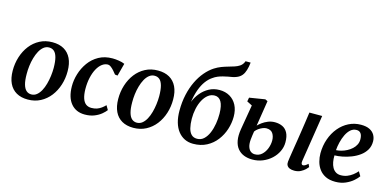

<svg xmlns="http://www.w3.org/2000/svg" viewBox="-78 -1324 3652 1798"><g transform="rotate(15 1748.0 -425.0)"><path d="M330 -566Q396 -566 441.8 -539.8Q487.5 -513.5 511.8 -463.2Q536 -413 536 -340Q536.5 -270.5 516.2 -207Q496 -143.5 457.8 -94.2Q419.5 -45 365 -16.2Q310.5 12.5 242.5 12.5Q177.5 12.5 131.8 -13.8Q86 -40 62 -90.2Q38 -140.5 37.5 -212Q37 -282.5 57.2 -346.5Q77.5 -410.5 115.5 -459.8Q153.5 -509 207.8 -537.5Q262 -566 330 -566ZM312.5 -510.5Q283 -510.5 260 -492.2Q237 -474 220.2 -443.2Q203.5 -412.5 192.5 -374.2Q181.5 -336 176.5 -295.2Q171.5 -254.5 172 -217Q172 -154 183 -115.8Q194 -77.5 214.2 -60Q234.5 -42.5 262.5 -42.5Q292 -42.5 314.5 -60.8Q337 -79 353.8 -109.8Q370.5 -140.5 381 -179Q391.5 -217.5 396.8 -258.2Q402 -299 402 -336.5Q401.5 -399.5 391 -437.8Q380.5 -476 360.8 -493.2Q341 -510.5 312.5 -510.5Z M794 10Q709.5 10 660.5 -48.2Q611.5 -106.5 610.5 -214.5Q610 -274.5 628.8 -336Q647.5 -397.5 685 -449.8Q722.5 -502 779.5 -533.8Q836.5 -565.5 912.5 -565.5Q941 -565.5 974.2 -560.2Q1007.5 -555 1030.5 -544.5L998 -422L972.5 -425Q960.5 -441 945.2 -458Q930 -475 914.5 -486.8Q899 -498.5 885.5 -498.5Q856 -498.5 829.2 -478.5Q802.5 -458.5 782.2 -421.5Q762 -384.5 750.5 -333.8Q739 -283 739.5 -222Q740.5 -168 752 -133.5Q763.5 -99 785.2 -82.5Q807 -66 838.5 -66Q869 -66 892.2 -74.2Q915.5 -82.5 934.5 -96.5Q953.5 -110.5 970 -127.5L994 -86Q981 -68 954 -45.2Q927 -22.5 887 -6.2Q847 10 794 10Z M1353 -566Q1419 -566 1464.8 -539.8Q1510.5 -513.5 1534.8 -463.2Q1559 -413 1559 -340Q1559.5 -270.5 1539.2 -207Q1519 -143.5 1480.8 -94.2Q1442.5 -45 1388 -16.2Q1333.5 12.5 1265.5 12.5Q1200.5 12.5 1154.8 -13.8Q1109 -40 1085 -90.2Q1061 -140.5 1060.5 -212Q1060 -282.5 1080.2 -346.5Q1100.5 -410.5 1138.5 -459.8Q1176.5 -509 1230.8 -537.5Q1285 -566 1353 -566ZM1335.5 -510.5Q1306 -510.5 1283 -492.2Q1260 -474 1243.2 -443.2Q1226.5 -412.5 1215.5 -374.2Q1204.5 -336 1199.5 -295.2Q1194.5 -254.5 1195 -217Q1195 -154 1206 -115.8Q1217 -77.5 1237.2 -60Q1257.5 -42.5 1285.5 -42.5Q1315 -42.5 1337.5 -60.8Q1360 -79 1376.8 -109.8Q1393.5 -140.5 1404 -179Q1414.5 -217.5 1419.8 -258.2Q1425 -299 1425 -336.5Q1424.5 -399.5 1414 -437.8Q1403.5 -476 1383.8 -493.2Q1364 -510.5 1335.5 -510.5Z M2170.5 -862 2164.5 -821.5Q2157.5 -784.5 2144.5 -757.8Q2131.5 -731 2108.2 -714.2Q2085 -697.5 2046 -688.5Q2036 -686.5 2024.8 -684.5Q2013.5 -682.5 2001 -680.5Q1979 -676 1954.8 -670.2Q1930.5 -664.5 1906 -654.5Q1881.5 -644.5 1858.5 -627.5Q1828 -607 1801.8 -571.8Q1775.5 -536.5 1756.2 -484.8Q1737 -433 1726 -362.5Q1744.5 -410 1777.5 -450Q1810.5 -490 1855.8 -514.5Q1901 -539 1957.5 -539Q2013.5 -539 2056.8 -514Q2100 -489 2124.2 -442.5Q2148.5 -396 2148.5 -331Q2148.5 -269.5 2129 -208.8Q2109.5 -148 2071.2 -98Q2033 -48 1976.2 -18Q1919.5 12 1845.5 12Q1799 12 1762 -6.2Q1725 -24.5 1698.2 -58.8Q1671.5 -93 1657.2 -142.5Q1643 -192 1643 -255Q1643 -339 1659.2 -411.5Q1675.5 -484 1704 -543Q1732.5 -602 1770.2 -646.2Q1808 -690.5 1850.5 -718Q1882.5 -738.5 1915 -750.8Q1947.5 -763 1978.2 -771.5Q2009 -780 2035.5 -788.8Q2062 -797.5 2082.2 -810.8Q2102.5 -824 2114.5 -846.5L2121 -862ZM1927 -477Q1891.5 -477 1863 -454.8Q1834.5 -432.5 1814.2 -394.8Q1794 -357 1783.8 -309.5Q1773.5 -262 1774 -211.5Q1774.5 -160 1783.8 -122.2Q1793 -84.5 1813.8 -63.8Q1834.5 -43 1869 -43Q1907.5 -43 1935 -68.8Q1962.5 -94.5 1980 -136.2Q1997.5 -178 2005.5 -227.2Q2013.5 -276.5 2013 -323.5Q2012 -402 1989.8 -439.5Q1967.5 -477 1927 -477Z M2826 10Q2799.5 10 2781.2 2.2Q2763 -5.5 2754.5 -20.5Q2746 -35.5 2748.5 -57Q2750 -71.5 2753.2 -93Q2756.5 -114.5 2760.8 -142.2Q2765 -170 2770.5 -203.8Q2776 -237.5 2782.2 -276.5Q2788.5 -315.5 2795 -359.2Q2801.5 -403 2808.8 -451.8Q2816 -500.5 2823 -552.5H2947L2875.5 -96Q2873 -78 2877.8 -69Q2882.5 -60 2891.5 -60Q2901.5 -60 2912.2 -66Q2923 -72 2940 -87L2953 -58.5Q2947.5 -50.5 2931 -34.2Q2914.5 -18 2888 -4Q2861.5 10 2826 10ZM2419.5 11Q2374 11 2337.2 -3.5Q2300.5 -18 2275.8 -48Q2251 -78 2242.2 -125.2Q2233.5 -172.5 2244.5 -238L2285 -477L2234 -503L2241 -541L2392.5 -565.5L2416.5 -554L2377.5 -306.5Q2391.5 -321.5 2415.2 -339Q2439 -356.5 2470 -369Q2501 -381.5 2536 -381.5Q2576.5 -381.5 2608.8 -366.5Q2641 -351.5 2659.8 -316.8Q2678.5 -282 2678.5 -224Q2678.5 -178 2658.2 -135.8Q2638 -93.5 2602.2 -60.5Q2566.5 -27.5 2519.5 -8.2Q2472.5 11 2419.5 11ZM2429.5 -42.5Q2469.5 -42.5 2497.2 -68Q2525 -93.5 2539.8 -132Q2554.5 -170.5 2554.5 -209Q2554.5 -249 2535.8 -277.5Q2517 -306 2472.5 -306Q2457 -306 2437 -298Q2417 -290 2398.5 -276.8Q2380 -263.5 2368.5 -247Q2365 -226.5 2362.2 -205.8Q2359.5 -185 2357.5 -165.5Q2354 -123 2363 -95.8Q2372 -68.5 2389.5 -55.5Q2407 -42.5 2429.5 -42.5Z M3438 -99.5Q3424.5 -79 3394.8 -53Q3365 -27 3321.8 -8Q3278.5 11 3223 11Q3167.5 11 3129 -8Q3090.5 -27 3066.8 -59Q3043 -91 3032.2 -130.8Q3021.5 -170.5 3021.5 -211.5Q3022 -286 3044.8 -350.5Q3067.5 -415 3108 -463.8Q3148.5 -512.5 3203 -540Q3257.5 -567.5 3321 -567.5Q3372 -567.5 3404.2 -551.5Q3436.5 -535.5 3452.5 -507.8Q3468.5 -480 3469 -446Q3469.5 -398.5 3448.2 -362.8Q3427 -327 3391.5 -301.2Q3356 -275.5 3313.5 -259Q3271 -242.5 3229 -234.5Q3187 -226.5 3153.5 -226Q3152.5 -192 3158 -162.2Q3163.5 -132.5 3176 -110Q3188.5 -87.5 3208.8 -74.5Q3229 -61.5 3257.5 -61.5Q3290.5 -61.5 3318.8 -72.5Q3347 -83.5 3370.8 -101.8Q3394.5 -120 3413 -141.5ZM3293.5 -509.5Q3260 -509.5 3235.2 -487.5Q3210.5 -465.5 3193.5 -430Q3176.5 -394.5 3166.8 -354Q3157 -313.5 3154.5 -277Q3178 -278 3205 -285.2Q3232 -292.5 3257.8 -306Q3283.5 -319.5 3304.5 -338.5Q3325.5 -357.5 3337.8 -382.2Q3350 -407 3349 -436.5Q3348 -473 3333.8 -491.2Q3319.5 -509.5 3293.5 -509.5Z"/></g></svg>

Font: Merriweather 24pt SemiBold
Style: Italic
Weight: 600
Italic angle: -7.8°
Version: Version 2.101